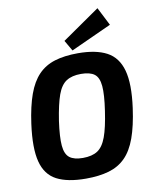

<svg xmlns="http://www.w3.org/2000/svg" viewBox="-101 -1014 884 1102"><g transform="rotate(-10 341.5 -463.0)"><path d="M388 -704Q493 -704 556 -670.5Q619 -637 641 -557.5Q663 -478 644 -340Q630 -237 605 -168Q580 -99 540.5 -59.5Q501 -20 444 -3.5Q387 13 310 13Q203 13 140 -20Q77 -53 56.5 -132.5Q36 -212 55 -351Q69 -452 93.5 -520Q118 -588 157 -628.5Q196 -669 253 -686.5Q310 -704 388 -704ZM385 -584Q332 -584 299.5 -563Q267 -542 248 -489.5Q229 -437 214 -340Q201 -248 205.5 -197.5Q210 -147 236 -127Q262 -107 313 -107Q367 -107 399 -128Q431 -149 450.5 -202Q470 -255 484 -351Q498 -444 493.5 -494.5Q489 -545 463 -564.5Q437 -584 385 -584ZM544 -939 598 -833 361 -725 325 -787Z"/></g></svg>

Font: Exo 2
Style: Bold Italic
Weight: 700
Italic angle: -8°
Designer: Natanael Gama
Foundry: Natanael Gama
Version: Version 2.010